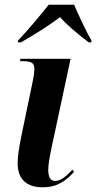

<svg xmlns="http://www.w3.org/2000/svg" viewBox="-20 -786 409 816"><path d="M56 -613V-606H69C127 -639 195 -682 235 -713C263 -682 304 -646 357 -606H368L369 -613C348 -648 312 -726 295 -766H187C150 -719 99 -658 56 -613ZM162 10C227 10 263 -21 295 -56L288 -65C266 -41 240 -17 215 -17C193 -17 186 -35 185 -62C185 -84 190 -115 198 -153L280 -536H67L65 -526H77C116 -526 126 -517 126 -493C126 -477 123 -459 119 -440L71 -209C60 -154 55 -120 55 -93C55 -24 93 10 162 10Z"/></svg>

Font: Noto Serif Display Condensed
Style: Bold Italic
Weight: 700
Width: 3
Italic angle: -12°
Designer: Monotype Design Team
Foundry: Monotype Imaging Inc.
Version: Version 2.009